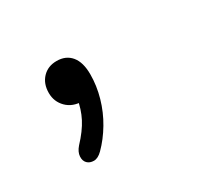

<svg xmlns="http://www.w3.org/2000/svg" viewBox="-55 -142 321 305"><g transform="rotate(-30 105.5 10.5)"><path d="M60 86Q52 94 44.5 94Q37 94 32.5 89.5Q28 85 28.5 77Q29 69 36 61Q52 44 60 28.5Q68 13 71 -6L76 3Q58 3 47 -8Q36 -19 36 -35Q36 -52 46 -62.5Q56 -73 72 -73Q89 -73 98.5 -61.5Q108 -50 108 -28Q108 -7 102 14Q96 35 85 53.5Q74 72 60 86Z"/></g></svg>

Font: Nunito ExtraLight
Style: Italic
Weight: 200
Italic angle: -9°
Designer: Vernon Adams
Foundry: Vernon Adams
Version: Version 3.602